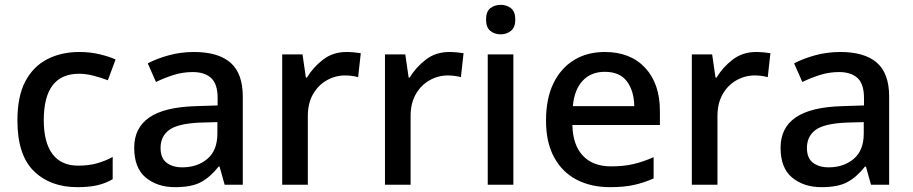

<svg xmlns="http://www.w3.org/2000/svg" viewBox="-20 -764 3777 794"><path d="M300 10Q188 10 120 -56.5Q52 -123 52 -266Q52 -366 85 -428Q118 -490 176 -519.5Q234 -549 308 -549Q353 -549 392.5 -539.5Q432 -530 458 -518L426 -432Q398 -443 366.5 -451Q335 -459 307 -459Q161 -459 161 -267Q161 -175 197 -127Q233 -79 303 -79Q348 -79 382.5 -89Q417 -99 446 -115V-23Q417 -6 383 2Q349 10 300 10Z M782 -549Q883 -549 933.5 -504.5Q984 -460 984 -365V0H909L888 -75H884Q849 -31 810.5 -10.5Q772 10 704 10Q631 10 583 -29.5Q535 -69 535 -153Q535 -235 597 -278Q659 -321 788 -325L880 -328V-358Q880 -417 853 -441.5Q826 -466 777 -466Q736 -466 698 -454Q660 -442 625 -425L591 -502Q629 -522 678.5 -535.5Q728 -549 782 -549ZM807 -257Q715 -253 679.5 -226.5Q644 -200 644 -152Q644 -110 669 -91Q694 -72 734 -72Q796 -72 837.5 -107Q879 -142 879 -212V-259Z M1413 -549Q1427 -549 1443.5 -547.5Q1460 -546 1472 -544L1461 -445Q1435 -452 1407 -452Q1367 -452 1331.5 -432Q1296 -412 1274.5 -374.5Q1253 -337 1253 -284V0H1147V-539H1231L1245 -443H1249Q1275 -486 1316 -517.5Q1357 -549 1413 -549Z M1838 -549Q1852 -549 1868.5 -547.5Q1885 -546 1897 -544L1886 -445Q1860 -452 1832 -452Q1792 -452 1756.5 -432Q1721 -412 1699.5 -374.5Q1678 -337 1678 -284V0H1572V-539H1656L1670 -443H1674Q1700 -486 1741 -517.5Q1782 -549 1838 -549Z M2051 -744Q2075 -744 2093 -730Q2111 -716 2111 -683Q2111 -651 2093 -636.5Q2075 -622 2051 -622Q2025 -622 2007.5 -636.5Q1990 -651 1990 -683Q1990 -716 2007.5 -730Q2025 -744 2051 -744ZM2103 -539V0H1997V-539Z M2481 -549Q2587 -549 2648 -483.5Q2709 -418 2709 -305V-247H2347Q2349 -164 2390.5 -120Q2432 -76 2507 -76Q2559 -76 2599.5 -85.5Q2640 -95 2683 -114V-26Q2642 -8 2601 1Q2560 10 2503 10Q2424 10 2364.5 -21Q2305 -52 2271.5 -113.5Q2238 -175 2238 -265Q2238 -356 2268.5 -419Q2299 -482 2353.5 -515.5Q2408 -549 2481 -549ZM2481 -467Q2424 -467 2389.5 -430Q2355 -393 2349 -325H2603Q2602 -388 2572.5 -427.5Q2543 -467 2481 -467Z M3107 -549Q3121 -549 3137.5 -547.5Q3154 -546 3166 -544L3155 -445Q3129 -452 3101 -452Q3061 -452 3025.5 -432Q2990 -412 2968.5 -374.5Q2947 -337 2947 -284V0H2841V-539H2925L2939 -443H2943Q2969 -486 3010 -517.5Q3051 -549 3107 -549Z M3455 -549Q3556 -549 3606.5 -504.5Q3657 -460 3657 -365V0H3582L3561 -75H3557Q3522 -31 3483.5 -10.5Q3445 10 3377 10Q3304 10 3256 -29.5Q3208 -69 3208 -153Q3208 -235 3270 -278Q3332 -321 3461 -325L3553 -328V-358Q3553 -417 3526 -441.5Q3499 -466 3450 -466Q3409 -466 3371 -454Q3333 -442 3298 -425L3264 -502Q3302 -522 3351.5 -535.5Q3401 -549 3455 -549ZM3480 -257Q3388 -253 3352.5 -226.5Q3317 -200 3317 -152Q3317 -110 3342 -91Q3367 -72 3407 -72Q3469 -72 3510.5 -107Q3552 -142 3552 -212V-259Z"/></svg>

Font: Noto Sans Arabic Med
Style: Regular
Weight: 500
Designer: Monotype Design Team, Nadine Chahine, Nizar Qandah and Khaled Hosny
Foundry: Monotype Imaging Inc.
Version: Version 2.012; ttfautohint (v1.8.4.7-5d5b)